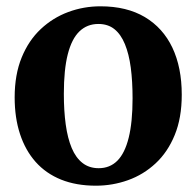

<svg xmlns="http://www.w3.org/2000/svg" viewBox="-20 -578 622 609"><path d="M26.5 -269Q26.5 -341.5 48.8 -395.8Q71 -450 109.5 -486Q148 -522 196.8 -540Q245.5 -558 298.5 -558Q382 -558 439.5 -523.8Q497 -489.5 526.8 -426.8Q556.5 -364 556.5 -277.5Q556.5 -204 534.2 -149.8Q512 -95.5 473.5 -59.8Q435 -24 386 -6.5Q337 11 284 11Q222 11 174 -8.2Q126 -27.5 93.2 -64.2Q60.5 -101 43.5 -152.8Q26.5 -204.5 26.5 -269ZM293 -44.5Q328.5 -44.5 352.2 -68.2Q376 -92 388.2 -141.2Q400.5 -190.5 400.5 -266Q400.5 -320 394.8 -363.5Q389 -407 376.2 -438Q363.5 -469 343 -485.5Q322.5 -502 292 -502Q256.5 -502 232 -478.5Q207.5 -455 195 -406Q182.5 -357 182.5 -280.5Q182.5 -226.5 188.5 -183Q194.5 -139.5 207.5 -108.5Q220.5 -77.5 241.8 -61Q263 -44.5 293 -44.5Z"/></svg>

Font: Merriweather 48pt
Style: Bold
Weight: 700
Version: Version 2.100